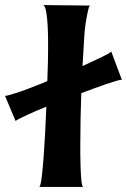

<svg xmlns="http://www.w3.org/2000/svg" viewBox="-97 -733 504 762"><path d="M-77.1 -352.5Q-70.3 -352.5 -52.7 -357.9Q-35.2 -363.3 -16.1 -369.6Q2.9 -376 20 -382.8Q37.1 -389.6 44.9 -392.6Q50.8 -394.5 62.5 -399.4Q74.2 -404.3 90.8 -411.1Q92.8 -457 93.3 -489.7Q93.8 -522.5 93.8 -535.2Q93.8 -543.9 93.8 -570.8Q93.8 -597.7 92.3 -627.9Q90.8 -658.2 86.9 -683.1Q83 -708 75.2 -712.9L261.7 -710.9Q256.8 -710 254.4 -699.2Q252 -688.5 251 -684.6Q240.2 -635.7 237.3 -585.4Q234.4 -535.2 231.4 -485.4L230.5 -470.7Q273.4 -490.2 305.7 -505.9Q337.9 -521.5 344.7 -528.3L386.7 -416Q381.8 -417 364.7 -412.1Q347.7 -407.2 324.7 -399.4Q301.8 -391.6 275.4 -381.8Q249 -372.1 225.6 -363.3Q223.6 -311.5 222.7 -260.7Q221.7 -210 221.7 -157.2Q221.7 -149.4 221.7 -124.5Q221.7 -99.6 222.7 -72.3Q223.6 -44.9 225.6 -21Q227.5 2.9 232.4 8.8H59.6Q64.5 2 68.4 -28.8Q72.3 -59.6 75.7 -104Q79.1 -148.4 82 -202.6Q85 -256.8 86.9 -309.6Q67.4 -301.8 47.9 -293.5Q28.3 -285.2 11.7 -277.3Q-4.9 -269.5 -17.6 -263.2Q-30.3 -256.8 -35.2 -252.9Z"/></svg>

Font: Cherry Cream Soda
Style: Regular
Weight: 400
Designer: Font Diner, Inc
Foundry: Font Diner, Inc
Version: Version 1.001